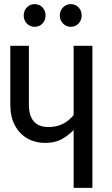

<svg xmlns="http://www.w3.org/2000/svg" viewBox="-20 -911 544 931"><path d="M428 -689V0H337V-280Q303 -247 272 -232.5Q241 -218 198 -218Q151 -218 113 -239.5Q75 -261 52.5 -302.5Q30 -344 30 -403V-689H120V-405Q120 -295 215 -295Q290 -295 337 -353V-689ZM201 -836Q201 -813 186 -797Q171 -781 148 -781Q125 -781 110 -797Q95 -813 95 -836Q95 -859 110 -875Q125 -891 148 -891Q171 -891 186 -875Q201 -859 201 -836ZM376 -836Q376 -813 361 -797Q346 -781 323 -781Q301 -781 285.5 -797Q270 -813 270 -836Q270 -859 285.5 -875Q301 -891 323 -891Q346 -891 361 -875Q376 -859 376 -836Z"/></svg>

Font: Fira Sans Compressed
Style: Regular
Weight: 400
Width: 1
Designer: bBox Type GmbH & Carrois Corporate GbR & Edenspiekermann AG
Foundry: bBox Type GmbH & Carrois Corporate GbR & Edenspiekermann AG
Version: Version 4.301